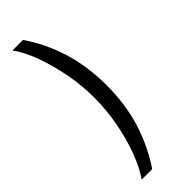

<svg xmlns="http://www.w3.org/2000/svg" viewBox="-297 -854 955 955"><g transform="rotate(-45 181.0 -376.5)"><path d="M221 -130Q184 -14 121 78H47Q80 32 109 -44Q137 -120 153 -205Q169 -289 169 -377Q169 -464 153 -548Q137 -632 109 -710Q80 -787 47 -831H121Q185 -738 221 -624Q256 -510 256 -377Q256 -244 221 -130Z"/></g></svg>

Font: Sinter
Style: Regular
Weight: 400
Foundry: Adobe & rsms
Version: Version 1.000